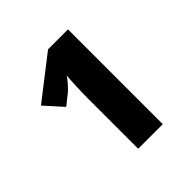

<svg xmlns="http://www.w3.org/2000/svg" viewBox="-127 -937 613 613"><g transform="rotate(-45 179.5 -630.0)"><path d="M267 -844H177L34 -733L88 -673L127 -704C137 -714 153 -731 160 -743C158 -725 156 -671 156 -644V-416H267Z"/></g></svg>

Font: Noto Sans Display
Style: Bold
Weight: 700
Designer: Monotype Design Team
Foundry: Monotype Imaging Inc.
Version: Version 1.900